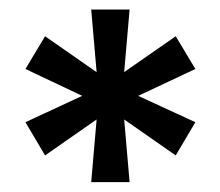

<svg xmlns="http://www.w3.org/2000/svg" viewBox="-20 -707 459 400"><path d="M170 -327.5 181.3 -458.1 73.9 -383.2 33 -452.4 151.3 -507.3 33 -563.3 73.9 -631.5 181.3 -556.6 170 -687.2H250L238.7 -556.8L346.1 -631.5L387 -563.3L267.9 -507.3L387 -452.4L346.1 -383.2L238.7 -458.1L250 -327.5Z"/></svg>

Font: Archivo SemiBold SemiExpanded
Style: Regular
Weight: 600
Width: 6
Version: Version 2.001